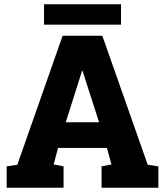

<svg xmlns="http://www.w3.org/2000/svg" viewBox="-20 -878 772 898"><path d="M11.2 0V-100.1L61 -107.4L272.9 -710.9H458.5L670.9 -107.4L720.7 -100.1V0H455.1V-100.1L501.5 -108.9L480 -186H251.5L231 -108.9L277.3 -100.1V0ZM287.6 -306.2H443.4L374 -521.5L366.2 -546.4H363.3L355 -519ZM186 -762.7V-857.9H545.9V-762.7Z"/></svg>

Font: Roboto Slab LO Black
Style: Regular
Weight: 900
Designer: Google
Version: Version 2.000